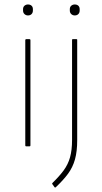

<svg xmlns="http://www.w3.org/2000/svg" viewBox="-20 -654 458 858"><path d="M97 0Q93 0 93 -4V-475Q93 -479 97 -479H112Q116 -479 116 -475V-4Q116 0 112 0ZM105 -585Q96 -585 89.5 -591Q83 -597 83 -607V-613Q83 -623 89.5 -628.5Q96 -634 105 -634Q115 -634 121 -628.5Q127 -623 127 -613V-607Q127 -597 121 -591Q115 -585 105 -585ZM229 183Q227 185 224 183L214 169Q213 167 213 166Q213 165 214 164Q245 134 264.5 107.5Q284 81 293 49Q302 17 302 -29V-475Q302 -478 303 -478.5Q304 -479 306 -479H321Q324 -479 324.5 -478.5Q325 -478 325 -475V-28Q325 23 315 58.5Q305 94 284 122.5Q263 151 229 183ZM314 -585Q305 -585 298.5 -591Q292 -597 292 -607V-613Q292 -623 298.5 -628.5Q305 -634 314 -634Q324 -634 330 -628.5Q336 -623 336 -613V-607Q336 -597 330 -591Q324 -585 314 -585Z"/></svg>

Font: Sofia Sans Thin
Style: Regular
Weight: 250
Designer: Botio Nikoltchev, Ani Petrova
Foundry: lettersoup
Version: Version 4.101